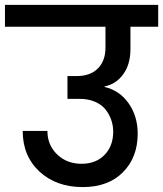

<svg xmlns="http://www.w3.org/2000/svg" viewBox="-44 -760 660 777"><path d="M-23.9 -651.9V-740.2H596.2V-651.9H483.9V-561Q483.9 -500 454.8 -459.7Q425.8 -419.4 378.9 -410.2V-408.2Q439.9 -394 476.6 -341.8Q513.2 -289.6 513.2 -219.2Q513.2 -123 453.6 -63Q394 -2.9 291 -2.9Q183.6 -2.9 115.7 -65.7Q47.9 -128.4 47.9 -230H147.9Q147.9 -172.9 187.3 -135Q226.6 -97.2 286.1 -97.2Q344.2 -97.2 379.2 -133.3Q414.1 -169.4 414.1 -227.1Q414.1 -252 406.2 -274.7Q398.4 -297.4 383.1 -316.9Q367.7 -336.4 340.6 -348.1Q313.5 -359.9 278.8 -359.9H229V-452.1H265.1Q321.8 -452.1 352.3 -483.2Q382.8 -514.2 382.8 -566.9V-651.9Z"/></svg>

Font: SVN-Poppins Medium
Style: Regular
Weight: 500
Designer: Ninad Kale (Devanagari), Jonny Pinhorn (Latin)
Foundry: Indian Type Foundry
Version: Version 3.002 2017